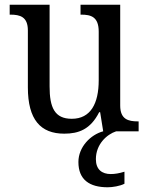

<svg xmlns="http://www.w3.org/2000/svg" viewBox="-20 -556 629 813"><path d="M252 10C313 10 363 -8 400 -81H404L417 0C364 14 312 66 312 130C312 205 359 237 436 237C456 237 488 232 507 222V171C485 178 466 181 449 181C412 181 386 162 386 118C386 55 432 13 472 0H567V-42H564C524 -42 489 -50 489 -109V-536H321V-494H324C365 -494 398 -485 398 -422V-216C398 -118 364 -53 284 -53C211 -53 190 -101 190 -190V-536H21V-494H24C65 -494 98 -485 98 -427V-186C98 -49 152 10 252 10Z"/></svg>

Font: Noto Serif Sinhala SemiCondensed
Style: Regular
Weight: 400
Width: 4
Designer: Jelle Bosma - Monotype Design Team
Foundry: Monotype Imaging Inc.
Version: Version 2.007